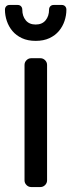

<svg xmlns="http://www.w3.org/2000/svg" viewBox="-24 -755 288 775"><path d="M0 0ZM166 -27Q166 -16 158 -8Q150 0 139 0H102Q91 0 83 -8Q75 -16 75 -27V-493Q75 -504 83 -512Q91 -520 102 -520H139Q150 -520 158 -512Q166 -504 166 -493ZM120 -590Q88 -590 64.5 -601Q41 -612 26 -630Q11 -648 3.5 -670.5Q-4 -693 -4 -716Q-4 -724 1 -729.5Q6 -735 15 -735H47Q56 -735 61 -729.5Q66 -724 66 -716Q66 -690 80 -673Q94 -656 120 -656Q146 -656 160 -673Q174 -690 174 -716Q174 -724 179 -729.5Q184 -735 193 -735H225Q234 -735 239 -729.5Q244 -724 244 -716Q244 -693 236.5 -670.5Q229 -648 214 -630Q199 -612 175.5 -601Q152 -590 120 -590Z"/></svg>

Font: Rubik
Style: Regular
Weight: 400
Designer: Hubert & Fischer
Foundry: Hubert & Fischer
Version: Version 1.002; ttfautohint (v1.6)